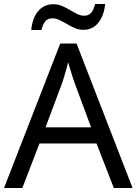

<svg xmlns="http://www.w3.org/2000/svg" viewBox="-20 -933 679 953"><path d="M545 0 459 -221H176L91 0H0L279 -717H360L638 0ZM352 -517Q349 -525 342 -546Q335 -567 328.5 -589.5Q322 -612 318 -624Q313 -604 307.5 -583.5Q302 -563 296.5 -546Q291 -529 287 -517L206 -301H432ZM135 -784Q138 -814 146.5 -837.5Q155 -861 169 -877.5Q183 -894 202 -903Q221 -912 245 -912Q267 -912 287.5 -903.5Q308 -895 327 -883.5Q346 -872 363.5 -863.5Q381 -855 397 -855Q420 -855 432.5 -869.5Q445 -884 452 -913H502Q496 -855 468 -820Q440 -785 393 -785Q372 -785 352 -793.5Q332 -802 312.5 -813.5Q293 -825 275.5 -833.5Q258 -842 241 -842Q217 -842 205 -827.5Q193 -813 186 -784Z"/></svg>

Font: Noto Sans Telugu
Style: Regular
Weight: 400
Designer: Jelle Bosma - Monotype Design Team
Foundry: Monotype Imaging Inc.
Version: Version 2.003